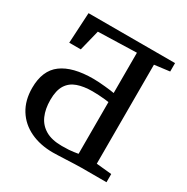

<svg xmlns="http://www.w3.org/2000/svg" viewBox="-170 -887 1009 1038"><g transform="rotate(30 334.5 -368.5)"><path d="M298 6Q218.5 6 157 -23.2Q95.5 -52.5 61 -108Q26.5 -163.5 26.5 -241Q26.5 -350 93.5 -399.5Q160.5 -449 288.5 -449Q304.5 -449 324.2 -447.8Q344 -446.5 363.8 -444.5Q383.5 -442.5 399 -440.5Q414.5 -438.5 422 -437V-688.5L182 -681.5L150 -552.5H78L88.5 -743H628.5V-690.5L534 -678.5V-60.5L629.5 -51V0H473.5Q457.5 0 432 1Q406.5 2 379.2 3.2Q352 4.5 329.8 5.2Q307.5 6 298 6ZM322 -49Q349 -49 366.2 -50.2Q383.5 -51.5 396.5 -53.5Q409.5 -55.5 422 -57.5V-380.5Q414 -382 396.5 -383.8Q379 -385.5 358.2 -386.8Q337.5 -388 319.5 -388Q265 -388 225.8 -374.2Q186.5 -360.5 165.2 -327Q144 -293.5 144 -234Q144 -178 162.2 -136.5Q180.5 -95 219.8 -72Q259 -49 322 -49Z"/></g></svg>

Font: Merriweather Medium
Style: Regular
Weight: 500
Version: Version 2.100